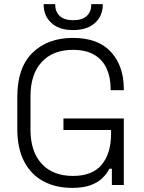

<svg xmlns="http://www.w3.org/2000/svg" viewBox="-20 -898 699 932"><path d="M330 14Q250 14 190 -18.5Q130 -51 97 -114.5Q64 -178 64 -271V-429Q64 -569 137.5 -641.5Q211 -714 334 -714Q456 -714 518.5 -646Q581 -578 581 -465V-460H517V-467Q517 -522 498 -564.5Q479 -607 438.5 -631.5Q398 -656 334 -656Q237 -656 182.5 -597Q128 -538 128 -431V-269Q128 -162 182.5 -103Q237 -44 334 -44Q429 -44 474 -99Q519 -154 519 -247V-267H288V-323H581V0H523V-79H511Q499 -55 477 -33.5Q455 -12 419.5 1Q384 14 330 14ZM335 -752Q267 -752 229.5 -786.5Q192 -821 192 -875V-878H248V-875Q248 -841 270 -820.5Q292 -800 335 -800Q379 -800 401 -820.5Q423 -841 423 -875V-878H479V-875Q479 -821 441 -786.5Q403 -752 335 -752Z"/></svg>

Font: Space Grotesk Light Light
Style: Regular
Weight: 300
Version: Version 2.000